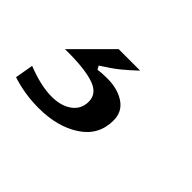

<svg xmlns="http://www.w3.org/2000/svg" viewBox="-145 -129 455 455"><g transform="rotate(45 82.5 98.5)"><path d="M-83 201 -75 155Q-27 174 9 174Q41 174 60.5 159.5Q80 145 80 120Q80 92 47 81.5Q14 71 -48 72L42 -18H114Q95 0 79 13Q63 26 36 43L41 52Q53 50 72 50Q107 50 130 65.5Q153 81 153 110Q153 160 111 187.5Q69 215 7 215Q-40 215 -83 201Z"/></g></svg>

Font: Open Sauce Sans SemiBold Italic
Style: Regular
Weight: 600
Italic angle: -10°
Designer: Alfredo Marco Pradil
Foundry: Creative Sauce Fz LLC
Version: Version 1.477